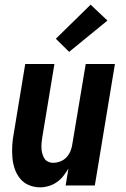

<svg xmlns="http://www.w3.org/2000/svg" viewBox="-20 -794 540 822"><path d="M152 8Q126 8 103.5 -1.5Q81 -11 66 -29.5Q51 -48 43 -71.5Q35 -95 33 -120.5Q31 -146 32.5 -172Q34 -198 39 -223L88 -520H213L161 -206Q159 -195 158 -183Q157 -171 157.5 -159.5Q158 -148 161 -137Q164 -126 169.5 -116.5Q175 -107 185.5 -102Q196 -97 208 -97Q223 -97 238.5 -103Q254 -109 265 -121Q276 -133 282 -148Q288 -163 290 -179L347 -520H472L386 0H261L273 -72Q263 -56 251 -40.5Q239 -25 223 -14Q207 -3 188.5 2.5Q170 8 152 8ZM276 -572 219 -628 368 -774 440 -706Z"/></svg>

Font: Iosevka Extrabold Oblique
Style: Regular
Weight: 800
Italic angle: -9°
Monospace: yes
Designer: Belleve Invis
Foundry: Belleve Invis
Version: Version 32.5.0; ttfautohint (v1.8.4)